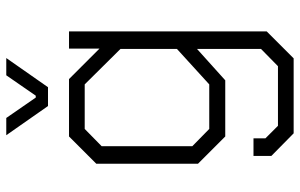

<svg xmlns="http://www.w3.org/2000/svg" viewBox="-192 -546 956 612"><g transform="rotate(-90 286.0 -240.0)"><path d="M492 -498V132L406 218H167L95 147V90H151V128L191 168H381L436 114V-90L336 0H157L70 -87V-411L157 -498H340L437 -401V-498ZM436 -334 323 -448H181L126 -394V-105L181 -51H323L436 -154ZM161 -698H216L281 -604H287L352 -698H407L314 -565H254Z"/></g></svg>

Font: Chakra Petch Light
Style: Regular
Weight: 300
Designer: Katatrad Aksorn Co.,Ltd.
Foundry: Cadson Demak Co.,Ltd.
Version: Version 1.000; ttfautohint (v1.6)